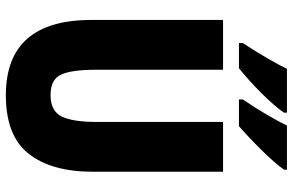

<svg xmlns="http://www.w3.org/2000/svg" viewBox="-188 -778 977 640"><g transform="rotate(90 300.0 -458.5)"><path d="M298 10Q433 10 493 -66Q553 -142 553 -281V-714H387V-294Q387 -212 368.5 -175.5Q350 -139 297 -139Q245 -139 229 -174.5Q213 -210 213 -290V-714H47V-275Q47 10 298 10ZM312 -767H401Q435 -796 479.5 -841Q524 -886 546 -917V-927H399Q387 -902 364.5 -863Q342 -824 312 -780ZM124 -767H208Q248 -799 291 -842Q334 -885 356 -917V-927H210Q198 -902 175.5 -863Q153 -824 124 -780Z"/></g></svg>

Font: Noto Sans Mono Extra
Style: Regular
Weight: 800
Designer: Monotype Design Team
Foundry: Monotype Imaging Inc.
Version: Version 1.900